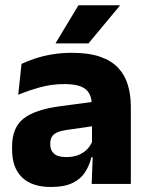

<svg xmlns="http://www.w3.org/2000/svg" viewBox="-20 -707 567 738"><path d="M332.4 0 337.1 -123 333.6 -130.7V-284L332.7 -303.9Q332.7 -345.1 308.5 -364.5Q284.3 -383.8 227.8 -383.8Q178.3 -383.8 133.8 -371.4Q89.3 -359 50 -342.8L62.8 -461.4Q86.3 -472.5 115.7 -482.3Q145.2 -492.1 180.6 -498Q215.9 -504 256.4 -504Q321 -504 364.6 -489Q408.1 -474 434 -446.4Q460 -418.8 471.4 -380.6Q482.9 -342.5 482.9 -296.4V0ZM176 11.7Q102.4 11.7 64.5 -25.4Q26.5 -62.6 26.5 -131V-144.3Q26.5 -217.1 71.1 -251.7Q115.8 -286.3 213.3 -299L345.3 -316.5L354.3 -224.6L237.3 -207.7Q201.8 -202.8 187.5 -190.8Q173.1 -178.8 173.1 -155.4V-151.8Q173.1 -129.5 187.6 -116.4Q202.1 -103.2 234.1 -103.2Q262 -103.2 282.1 -111.5Q302.3 -119.8 315.4 -133.8Q328.6 -147.7 335.1 -164.4L356.6 -102.7H331.3Q323.6 -70.3 306.7 -44.5Q289.8 -18.6 258.4 -3.5Q227.1 11.7 176 11.7ZM281.6 -686.8H440.4V-684.9L320.1 -540.2H194.1V-541.7Z"/></svg>

Font: Anek Odia Medium
Style: Regular
Weight: 500
Designer: Yesha Goshar & Mahesh Sahu (Odia), Yesha Goshar (Latin)
Foundry: Ek Type
Version: Version 1.003